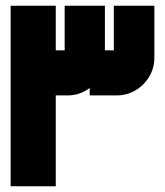

<svg xmlns="http://www.w3.org/2000/svg" viewBox="-20 -648 573 668"><path d="M17 0V-628H174V0ZM104 -316V-473H223Q219 -469 214 -464.5Q209 -460 205 -455V-628H345V-447Q345 -411 327 -381Q309 -351 279.5 -333.5Q250 -316 214 -316ZM292 -316V-473H395Q390 -469 385.5 -464.5Q381 -460 376 -455V-628H517V-447Q517 -411 499 -381Q481 -351 451 -333.5Q421 -316 385 -316Z"/></svg>

Font: Mada ExtraBold
Style: Regular
Weight: 800
Designer: Khaled Hosny
Version: Version 1.5